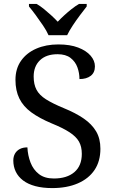

<svg xmlns="http://www.w3.org/2000/svg" viewBox="-20 -951 584 981"><path d="M247 10Q198 10 160.5 0Q123 -10 98 -29Q73 -48 60.5 -74Q48 -100 48 -131Q48 -151 56.5 -166Q65 -181 81 -189.5Q97 -198 120 -198Q122 -157 136 -120.5Q150 -84 179 -61.5Q208 -39 255 -39Q322 -39 360 -71.5Q398 -104 398 -165Q398 -202 383.5 -227.5Q369 -253 335.5 -275Q302 -297 243 -321Q181 -347 140 -377Q99 -407 79 -447.5Q59 -488 59 -543Q59 -600 87.5 -640.5Q116 -681 165.5 -702.5Q215 -724 278 -724Q338 -724 379.5 -708Q421 -692 443 -666.5Q465 -641 465 -612Q465 -580 443.5 -563.5Q422 -547 386 -547Q386 -578 375.5 -607Q365 -636 340.5 -655Q316 -674 274 -674Q216 -674 184 -643Q152 -612 152 -560Q152 -520 166.5 -492.5Q181 -465 215 -443.5Q249 -422 307 -398Q366 -374 407.5 -345.5Q449 -317 471 -280Q493 -243 493 -191Q493 -127 463 -82.5Q433 -38 377.5 -14Q322 10 247 10ZM228 -771Q218 -794 200 -820.5Q182 -847 163 -873Q144 -899 128 -918V-931H167Q186 -920 205 -904.5Q224 -889 242 -872.5Q260 -856 275 -840Q290 -856 308 -872.5Q326 -889 345.5 -904.5Q365 -920 384 -931H423V-918Q408 -899 388.5 -873Q369 -847 351.5 -820.5Q334 -794 323 -771Z"/></svg>

Font: Noto Serif Armenian
Style: Regular
Weight: 400
Designer: Monotype Design Team
Foundry: Monotype Imaging Inc.
Version: Version 2.007